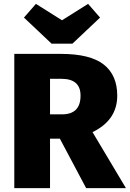

<svg xmlns="http://www.w3.org/2000/svg" viewBox="-20 -974 672 994"><path d="M632 0H426L290 -256H239V0H54V-695H295Q447 -695 517 -640Q587 -585 587 -479Q587 -352 459 -290ZM301 -382Q397 -382 397 -479Q397 -566 298 -566H239V-382ZM355 -748H247L104 -883L166 -954L301 -869L436 -954L498 -883Z"/></svg>

Font: Trujillo ExtraBold
Style: Regular
Weight: 800
Designer: Fira Sans original fonts by bBox Type GmbH, Carrois Corporate GbR, & Edenspiekermann AG / Changes by Cristiano Sobral
Foundry: Fira Sans original fonts by bBox Type GmbH, Carrois Corporate GbR, & Edenspiekermann AG / Changes by Cristiano Sobral
Version: Version 4.301;July 28, 2020;FontCreator 13.0.0.2655 64-bit